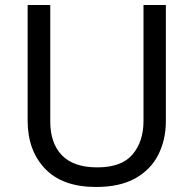

<svg xmlns="http://www.w3.org/2000/svg" viewBox="-20 -734 771 764"><path d="M640 -252Q640 -178 610 -118.5Q580 -59 518.5 -24.5Q457 10 362 10Q229 10 159.5 -62.5Q90 -135 90 -254V-714H180V-251Q180 -164 226.5 -116Q273 -68 367 -68Q464 -68 507.5 -119.5Q551 -171 551 -252V-714H640Z"/></svg>

Font: tamil15
Style: Book
Weight: 400
Designer: Jelle Bosma - Monotype Design Team
Foundry: Monotype Imaging Inc.
Version: Version 2.003